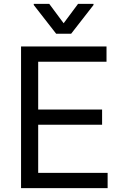

<svg xmlns="http://www.w3.org/2000/svg" viewBox="-20 -966 638 986"><path d="M88.1 0V-727.3H527V-649.1H176.1V-403.4H504.3V-325.3H176.1V-78.1H532.7V0ZM233 -946 306.8 -846.6 380.7 -946H460.2V-940.3L345.2 -792.6H268.5L153.4 -940.3V-946Z"/></svg>

Font: Inter Alia
Style: Regular
Weight: 400
Designer: Rasmus Andersson (Latin, Greek, Cyrillic etc.) and Evan from Shavian.info (Shavian, old style figures)
Foundry: Shavian.info
Version: Version 0.001;git-37ab20767